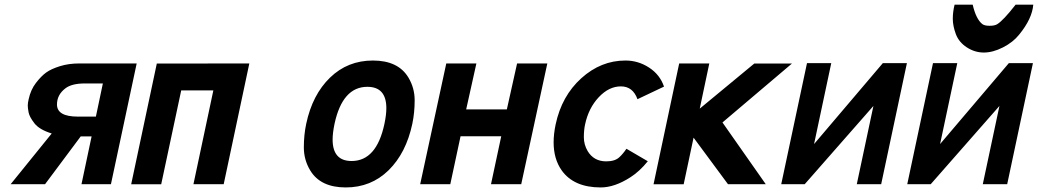

<svg xmlns="http://www.w3.org/2000/svg" viewBox="-20 -800 4508 834"><path d="M461.9 0H334L377.9 -207.5H330.6L175.8 0H26.4L204.6 -220.2Q150.9 -236.8 129.4 -264.6Q107.9 -292.5 104.2 -311.8Q100.6 -331.1 100.6 -341.8Q100.6 -352.5 104.5 -369.1Q113.3 -410.2 136.2 -439.9Q159.2 -469.7 180.7 -485.1Q202.1 -500.5 240.2 -512.5Q278.3 -524.4 324.2 -524.4H573.7ZM396.5 -293.5 426.8 -437.5H348.1Q291.5 -437.5 263.7 -416Q227.5 -388.2 227.5 -346.2Q227.5 -293.5 317.9 -293.5Z M661.1 -523.9 1063 -524.4 951.7 0H820.3L906.7 -407.2H767.1L680.2 0.5H549.8Z M1433.1 -262.2Q1424.8 -222.2 1424.8 -193.8Q1424.8 -100.6 1507.3 -100.6Q1615.7 -100.6 1649.9 -262.2Q1658.2 -301.3 1658.2 -330.1Q1658.2 -422.9 1575.7 -422.9Q1467.8 -422.9 1433.1 -262.2ZM1310.1 -262.2Q1336.9 -388.7 1413.6 -462.9Q1490.2 -537.1 1599.9 -537.1Q1709.5 -537.1 1753.9 -463.4Q1781.2 -418 1781.2 -364.3Q1781.2 -310.5 1771 -262.2Q1744.1 -135.3 1668 -60.5Q1591.8 14.2 1481.9 14.2Q1372.1 14.2 1327.6 -59.6Q1299.8 -105.5 1299.8 -159.7Q1299.8 -213.9 1310.1 -262.2Z M1918.5 -524.4H2049.3L2004.9 -324.7H2181.6L2226.1 -524.4H2357.4L2244.1 0H2112.8L2157.2 -208H1980.5L1936 0H1805.2Z M2749 -369.1Q2729 -424.8 2677 -424.8Q2625 -424.8 2580.8 -377.7Q2536.6 -330.6 2521.5 -259.8Q2516.1 -235.8 2516.1 -203.9Q2516.1 -171.9 2532.7 -143.6Q2559.6 -99.1 2613.3 -99.1Q2650.9 -99.1 2669.9 -116.7Q2685.5 -130.9 2701.2 -153.8L2793.9 -99.6Q2757.8 -55.2 2718.8 -30.3Q2649.9 14.2 2589.4 14.2Q2472.2 14.2 2419.4 -60.5Q2384.8 -109.9 2384.8 -181.6Q2384.8 -217.8 2393.6 -259.8Q2419.9 -383.3 2505.1 -460.2Q2590.3 -537.1 2696.8 -537.1Q2752.4 -537.1 2799.6 -506.3Q2846.7 -475.6 2864.3 -423.8Z M2992.7 -202.1 2949.7 0.5H2818.8L2930.2 -524.4H3061L3019.5 -328.1L3256.3 -523.9H3419.9L3118.2 -268.1L3306.2 0H3142.1Z M3485.4 -525.9H3590.8L3516.1 -174.3L3814.9 -525.9H3919.4L3807.6 0H3701.7L3773.9 -339.8L3475.6 0H3373.5Z M4126.5 -779.8H4205.1Q4219.7 -716.8 4247.1 -695.3Q4256.8 -688 4278.6 -688Q4300.3 -688 4311.5 -694.8Q4337.9 -710.9 4391.6 -779.8H4468.3Q4463.4 -718.8 4407.2 -649.9Q4380.4 -616.2 4336.4 -594Q4292.5 -571.8 4253.4 -571.8Q4214.4 -571.8 4179.7 -594.2Q4145 -616.7 4131.8 -652.3Q4118.7 -688 4118.7 -718.3Q4118.7 -748.5 4126.5 -779.8ZM4032.7 -525.9H4138.2L4063.5 -174.3L4362.3 -525.9H4466.8L4355 0H4249L4321.3 -339.8L4022.9 0H3920.9Z"/></svg>

Font: Tuffy
Style: BoldItalic
Weight: 700
Italic angle: -12°
Designer: Thatcher Ulrich, Karoly Barta, Michael Everson
Version: Version 001.271